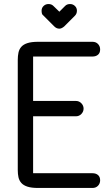

<svg xmlns="http://www.w3.org/2000/svg" viewBox="-20 -931 536 951"><path d="M195 -854Q189 -858 187.5 -864.5Q186 -871 186 -878Q186 -892 196 -901.5Q206 -911 220 -911Q235 -911 244 -902L274 -873L303 -902Q312 -911 327 -911Q341 -911 351 -901.5Q361 -892 361 -878Q361 -863 351 -853L298 -800Q285 -789 274 -789Q260 -789 249 -800ZM438 0Q455 0 465.5 -11Q476 -22 476 -38Q476 -55 465.5 -64Q455 -73 438 -73H144V-355H356Q372 -355 383 -366.5Q394 -378 394 -393Q394 -408 383 -419.5Q372 -431 356 -431H144V-651H438Q455 -651 465.5 -660Q476 -669 476 -686Q476 -702 465.5 -713Q455 -724 438 -724H169Q136 -724 116 -717.5Q96 -711 85.5 -699Q75 -687 71.5 -670.5Q68 -654 68 -635V-89Q68 -69 71.5 -53Q75 -37 85.5 -25Q96 -13 116 -6.5Q136 0 169 0Z"/></svg>

Font: VDS Compensated
Style: Light
Weight: 300
Designer: artmaker
Foundry: artmaker
Version: Version 1.000 2012 initial release